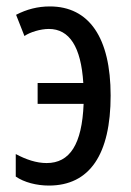

<svg xmlns="http://www.w3.org/2000/svg" viewBox="-20 -567 406 597"><path d="M132 10C259 10 324 -87 324 -270C324 -450 257 -547 135 -547C97 -547 63 -538 30 -521L56 -455C73 -467 106 -477 132 -477C196 -477 232 -421 239 -309H97V-244H240C235 -118 197 -60 125 -60C93 -60 61 -71 29 -88V-18C55 0 94 10 132 10Z"/></svg>

Font: Noto Sans UI Condensed
Style: Regular
Weight: 400
Width: 3
Designer: Monotype Design Team
Foundry: Monotype Imaging Inc.
Version: Version 1.901